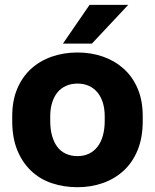

<svg xmlns="http://www.w3.org/2000/svg" viewBox="-20 -760 640 793"><path d="M300 13.2Q356 13.2 404.9 -4Q453.8 -21.2 490.8 -55.2Q527.8 -89.3 548.7 -140.6Q569.5 -191.8 569.5 -260V-280Q569.5 -344.7 548.7 -393.8Q527.8 -443 490.8 -476.2Q453.8 -509.3 404.9 -526.3Q356 -543.2 300 -543.2Q244 -543.2 194.7 -526.3Q145.5 -509.3 108.8 -476.2Q72.2 -443 51.3 -393.8Q30.5 -344.7 30.5 -280V-260Q30.5 -191.2 51.3 -139.9Q72.2 -88.7 108.8 -54.1Q145.5 -19.5 194.7 -3.2Q244 13.2 300 13.2ZM300 -115.2Q273.7 -115.2 252.2 -124.9Q230.7 -134.7 216.6 -153.6Q202.5 -172.5 195 -199.4Q187.5 -226.3 187.5 -260V-280Q187.5 -310.2 195 -335Q202.5 -359.8 216.6 -377.6Q230.7 -395.3 252.2 -405.1Q273.7 -414.8 300 -414.8Q326.8 -414.8 347.7 -405.1Q368.7 -395.3 383.1 -377.6Q397.5 -359.8 405 -335Q412.5 -310.2 412.5 -280V-260Q412.5 -227.3 405 -200.3Q397.5 -173.2 383.1 -154.4Q368.7 -135.7 347.7 -125.4Q326.8 -115.2 300 -115.2ZM240 -580H359.7L509.7 -740H350Z"/></svg>

Font: Golos Text VF
Style: Regular
Weight: 400
Designer: A.Korolkova, Vitaly Kuzmin
Foundry: ParaType Ltd
Version: Version 2.005